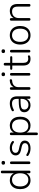

<svg xmlns="http://www.w3.org/2000/svg" viewBox="1837 -2588 937 4652"><g transform="rotate(-90 2306.0 -262.5)"><path d="M274 -45Q348 -45 391 -97Q434 -149 434 -243Q434 -338 391 -389Q348 -440 274 -440Q201 -440 157.5 -389Q114 -338 114 -243Q114 -149 157.5 -97Q201 -45 274 -45ZM264 8Q199 8 150.5 -22.5Q102 -53 75.5 -109.5Q49 -166 49 -243Q49 -320 75.5 -376.5Q102 -433 150.5 -463.5Q199 -494 264 -494Q323 -494 367 -467.5Q411 -441 433 -395V-679Q433 -711 465 -711Q497 -711 497 -679V-26Q497 6 465 6Q433 6 433 -26V-90Q411 -45 366.5 -18.5Q322 8 264 8Z M687 4Q656 4 656 -30V-455Q656 -489 687 -489Q719 -489 719 -455V-30Q719 4 687 4ZM687 -609Q642 -609 642 -652Q642 -694 687 -694Q733 -694 733 -652Q733 -609 687 -609Z M1037 8Q991 8 947.5 -4Q904 -16 864 -44Q850 -52 851 -67Q852 -82 863 -91Q874 -100 890 -90Q928 -65 965.5 -54Q1003 -43 1040 -43Q1101 -43 1132 -65.5Q1163 -88 1163 -128Q1163 -159 1142 -176.5Q1121 -194 1077 -205L990 -224Q866 -252 866 -352Q866 -416 916.5 -455Q967 -494 1049 -494Q1093 -494 1133.5 -481Q1174 -468 1202 -442Q1217 -431 1215.5 -416.5Q1214 -402 1202.5 -395Q1191 -388 1174 -398Q1145 -421 1113 -431.5Q1081 -442 1049 -442Q991 -442 959.5 -418Q928 -394 928 -354Q928 -323 947 -304.5Q966 -286 1008 -276L1096 -256Q1161 -241 1193 -211Q1225 -181 1225 -131Q1225 -67 1174 -29.5Q1123 8 1037 8Z M1579 -45Q1653 -45 1696 -97Q1739 -149 1739 -243Q1739 -338 1696 -389Q1653 -440 1579 -440Q1506 -440 1462.5 -389Q1419 -338 1419 -243Q1419 -149 1462.5 -97Q1506 -45 1579 -45ZM1388 186Q1357 186 1357 154V-459Q1357 -492 1388 -492Q1420 -492 1420 -459V-394Q1442 -441 1486 -467.5Q1530 -494 1589 -494Q1654 -494 1702.5 -463.5Q1751 -433 1777.5 -376.5Q1804 -320 1804 -243Q1804 -166 1777.5 -109.5Q1751 -53 1703 -22.5Q1655 8 1589 8Q1530 8 1486 -18Q1442 -44 1420 -90V154Q1420 186 1388 186Z M2083 8Q2035 8 1996 -11.5Q1957 -31 1934.5 -64Q1912 -97 1912 -138Q1912 -192 1939 -222.5Q1966 -253 2030 -265.5Q2094 -278 2205 -278H2236V-314Q2236 -380 2209.5 -410Q2183 -440 2124 -440Q2087 -440 2051 -430.5Q2015 -421 1976 -399Q1957 -389 1946 -399Q1935 -409 1936 -424.5Q1937 -440 1953 -448Q1994 -471 2038 -482.5Q2082 -494 2123 -494Q2212 -494 2255 -449.5Q2298 -405 2298 -310V-26Q2298 6 2268 6Q2237 6 2237 -26V-87Q2217 -42 2177 -17Q2137 8 2083 8ZM2236 -234H2206Q2117 -234 2067 -226Q2017 -218 1997 -198Q1977 -178 1977 -142Q1977 -98 2008 -70Q2039 -42 2092 -42Q2134 -42 2166.5 -62.5Q2199 -83 2217.5 -119Q2236 -155 2236 -200Z M2488 6Q2456 6 2456 -26V-459Q2456 -492 2487 -492Q2518 -492 2518 -459V-398Q2540 -444 2583.5 -469.5Q2627 -495 2684 -495Q2696 -496 2704 -490Q2712 -484 2712 -470Q2712 -441 2682 -438L2668 -437Q2598 -430 2559 -390.5Q2520 -351 2520 -283V-26Q2520 6 2488 6Z M2831 4Q2800 4 2800 -30V-455Q2800 -489 2831 -489Q2863 -489 2863 -455V-30Q2863 4 2831 4ZM2831 -609Q2786 -609 2786 -652Q2786 -694 2831 -694Q2877 -694 2877 -652Q2877 -609 2831 -609Z M3207 8Q3125 8 3084.5 -36.5Q3044 -81 3044 -163V-434H2970Q2941 -434 2941 -460Q2941 -485 2970 -485H3044V-609Q3044 -641 3076 -641Q3108 -641 3108 -609V-485H3241Q3270 -485 3270 -460Q3270 -434 3241 -434H3108V-171Q3108 -110 3132.5 -78.5Q3157 -47 3214 -47Q3234 -47 3247.5 -51.5Q3261 -56 3270 -56Q3278 -56 3283.5 -50.5Q3289 -45 3289 -31Q3289 -21 3285.5 -13.5Q3282 -6 3272 -3Q3261 1 3242 4.5Q3223 8 3207 8Z M3391 4Q3360 4 3360 -30V-455Q3360 -489 3391 -489Q3423 -489 3423 -455V-30Q3423 4 3391 4ZM3391 -609Q3346 -609 3346 -652Q3346 -694 3391 -694Q3437 -694 3437 -652Q3437 -609 3391 -609Z M3777 8Q3709 8 3658 -23Q3607 -54 3579.5 -110.5Q3552 -167 3552 -243Q3552 -320 3579.5 -376Q3607 -432 3658 -463Q3709 -494 3777 -494Q3846 -494 3896.5 -463Q3947 -432 3974.5 -376Q4002 -320 4002 -243Q4002 -167 3974.5 -110.5Q3947 -54 3896.5 -23Q3846 8 3777 8ZM3777 -45Q3851 -45 3894 -97Q3937 -149 3937 -243Q3937 -338 3894 -389Q3851 -440 3777 -440Q3704 -440 3660.5 -389Q3617 -338 3617 -243Q3617 -149 3660.5 -97Q3704 -45 3777 -45Z M4162 6Q4131 6 4131 -26V-459Q4131 -492 4162 -492Q4193 -492 4193 -459V-398Q4217 -446 4262 -470Q4307 -494 4362 -494Q4535 -494 4535 -305V-26Q4535 6 4503 6Q4471 6 4471 -26V-301Q4471 -372 4442.5 -405.5Q4414 -439 4351 -439Q4280 -439 4237 -395Q4194 -351 4194 -277V-26Q4194 6 4162 6Z"/></g></svg>

Font: Chiron GoRound TC L
Style: Regular
Weight: 300
Designer: Ryoko NISHIZUKA 西塚涼子 (kana, bopomofo & ideographs); Paul D. Hunt (Latin, Greek & Cyrillic); Sandoll Communications 산돌커뮤니
Foundry: Adobe
Version: Version 1.000;hotconv 1.1.1;makeotfexe 2.6.0